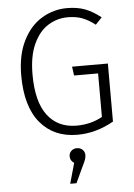

<svg xmlns="http://www.w3.org/2000/svg" viewBox="-63 -743 744 1068"><g transform="rotate(-5 309.0 -208.5)"><path d="M540 -628 504 -590Q467 -619 432 -632Q397 -645 352 -645Q293 -645 242.5 -614Q192 -583 160.5 -515.5Q129 -448 129 -345Q129 -192 187 -116Q245 -40 349 -40Q429 -40 493 -76V-319H359L352 -369H552V-45Q454 11 349 11Q218 11 142 -80Q66 -171 66 -345Q66 -458 105.5 -537.5Q145 -617 210.5 -656.5Q276 -696 352 -696Q410 -696 453 -679.5Q496 -663 540 -628ZM383 127Q383 139 378.5 152Q374 165 360 193L320 279H285L317 165Q295 151 295 127Q295 109 307.5 97Q320 85 339 85Q358 85 370.5 97Q383 109 383 127Z"/></g></svg>

Font: Fira Sans Light
Style: Regular
Weight: 300
Designer: bBox Type GmbH & Carrois Corporate GbR & Edenspiekermann AG
Foundry: bBox Type GmbH & Carrois Corporate GbR & Edenspiekermann AG
Version: Version 4.301